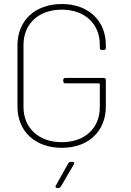

<svg xmlns="http://www.w3.org/2000/svg" viewBox="-20 -728 654 956"><path d="M288 8C419 8 507 -73 507 -198V-330C507 -336 503 -340 497 -340H305C299 -340 295 -336 295 -330V-323C295 -317 299 -313 305 -313H473C475 -313 477 -311 477 -309V-194C477 -89 401 -20 288 -20C173 -20 97 -90 97 -196V-504C97 -610 173 -680 288 -680C401 -680 477 -610 477 -505V-489C477 -483 481 -479 487 -479H497C503 -479 507 -483 507 -489V-504C507 -626 419 -708 288 -708C155 -708 67 -626 67 -503V-197C67 -74 155 8 288 8ZM265 208H271C276 208 280 205 283 201L348 90C352 83 349 78 341 78H332C327 78 323 81 320 85L258 196C254 203 257 208 265 208Z"/></svg>

Font: Barlow Thin
Style: Regular
Weight: 250
Designer: Jeremy Tribby
Foundry: Tribby Type
Version: Version 1.422;hotconv 1.0.109;makeotfexe 2.5.65596